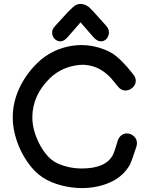

<svg xmlns="http://www.w3.org/2000/svg" viewBox="-20 -952 751 980"><path d="M400 8Q419 8 428 7Q500 1 556 -28Q612 -57 643 -111Q652 -130 669 -182L676 -203Q679 -212 679 -221Q679 -243 663 -257Q647 -271 627 -271Q613 -271 600.5 -262Q588 -253 582 -237L572 -205Q562 -171 555 -159Q518 -92 397 -92Q357 -92 319 -102Q281 -112 254 -129Q225 -148 200 -185.5Q175 -223 160 -267Q145 -311 145 -352Q145 -466 236 -554Q298 -613 389 -621Q432 -624 475 -606Q494 -598 513 -583.5Q532 -569 546 -554L583 -509Q599 -490 620 -490Q641 -490 657 -505Q673 -520 673 -540Q673 -556 661 -571L631 -608Q600 -643 574 -664.5Q548 -686 511 -700Q454 -722 397 -722Q331 -722 266 -695Q211 -671 167 -627Q109 -569 77 -498Q45 -427 45 -352Q45 -296 65 -235.5Q85 -175 121 -124Q156 -73 200 -45Q239 -20 292 -6Q345 8 400 8ZM324 -761 391 -838Q443 -778 458 -761Q477 -741 494.5 -741Q512 -741 523.5 -753.5Q535 -766 536 -784.5Q537 -803 523 -819Q497 -847 471 -877Q454 -897 435 -915Q413 -932 391 -932Q370 -932 352 -915Q342 -906 327 -891L261 -819Q245 -802 246 -784Q247 -766 259 -753.5Q271 -741 288.5 -741Q306 -741 324 -761Z"/></svg>

Font: Balsamiq Sans
Style: Regular
Weight: 400
Designer: Michael Angeles
Foundry: Balsamiq SRL
Version: Version 1.020; ttfautohint (v1.8.4.7-5d5b);gftools[0.9.26]